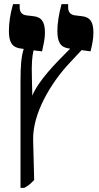

<svg xmlns="http://www.w3.org/2000/svg" viewBox="-20 -667 478 927"><path d="M145 202 140 9C137 -119 225 -266 316 -363L374 -425L417 -419C425 -451 431 -478 431 -510C431 -561 415 -585 374 -589L341 -593C321 -596 309 -608 309 -631V-647H277C263 -595 257 -551 257 -518C257 -465 271 -439 312 -433L319 -432L298 -411C250 -363 165 -277 136 -205L134 -290C132 -361 135 -394 142 -424L183 -419C190 -451 197 -478 197 -510C197 -561 181 -585 140 -589L106 -593C87 -596 75 -608 75 -631V-647H43C28 -596 23 -551 23 -518C23 -465 37 -439 78 -433L94 -431V-429C83 -394 79 -351 79 -274V240H97C115 231 126 222 145 202Z"/></svg>

Font: Noto Serif Hebrew Condensed Extra
Style: Regular
Weight: 800
Width: 3
Designer: Monotype Design Team
Foundry: Monotype Imaging Inc.
Version: Version 1.901